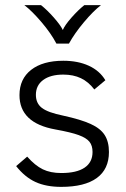

<svg xmlns="http://www.w3.org/2000/svg" viewBox="-20 -718 492 749"><path d="M43 -70 86 -107Q117 -72 147 -57.5Q177 -43 219 -43Q279 -43 310 -64Q341 -85 341 -125Q341 -150 329 -165Q317 -180 287 -191Q257 -202 196 -213Q56 -238 56 -347Q56 -410 101.5 -445.5Q147 -481 227 -481Q284 -481 326.5 -461.5Q369 -442 391 -405L348 -369Q325 -399 295.5 -413Q266 -427 227 -427Q177 -427 148.5 -406Q120 -385 120 -348Q120 -315 143.5 -297Q167 -279 226 -267Q295 -252 333.5 -234.5Q372 -217 388.5 -191Q405 -165 405 -125Q405 -58 357.5 -23.5Q310 11 219 11Q160 11 118.5 -8Q77 -27 43 -70ZM75 -698H140Q164 -679 190 -649.5Q216 -620 225 -601Q233 -620 259 -649.5Q285 -679 309 -698H374Q344 -675 307.5 -631.5Q271 -588 249 -548H200Q179 -588 142 -631.5Q105 -675 75 -698Z"/></svg>

Font: KoHo
Style: Regular
Weight: 400
Version: Version 1.000; ttfautohint (v1.6)